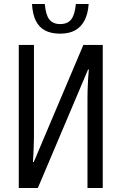

<svg xmlns="http://www.w3.org/2000/svg" viewBox="-20 -938 605 958"><path d="M73.7 -713.9H149.4V-274.4Q149.4 -260.7 149.2 -245.8Q148.9 -231 148.4 -213.6Q147.9 -196.3 147 -175.5Q146 -154.8 144.5 -129.4H148.4L396 -713.9H492.7V0H416.5V-449.7Q416.5 -465.3 417 -481.9Q417.5 -498.5 418.2 -516.1Q418.9 -533.7 420.2 -552.7Q421.4 -571.8 423.3 -591.3H419.4L168.9 0H73.7ZM422.4 -918Q418.9 -869.1 401.9 -836.2Q384.8 -803.2 354.5 -786.6Q324.2 -770 280.3 -770Q235.8 -770 205.6 -785.6Q175.3 -801.3 158.9 -834Q142.6 -866.7 139.6 -918H203.6Q208 -864.7 225.8 -841.3Q243.7 -817.9 280.3 -817.9Q318.4 -817.9 336.2 -842.3Q354 -866.7 358.4 -918Z"/></svg>

Font: Open Sans Condensed
Style: Regular
Weight: 400
Width: 3
Designer: Monotype Design Team
Foundry: Monotype Imaging Inc.
Version: Version 3.000